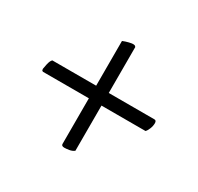

<svg xmlns="http://www.w3.org/2000/svg" viewBox="-109 -602 747 725"><g transform="rotate(30 264.5 -239.5)"><path d="M236 -463Q248 -468 260.5 -471Q273 -474 278 -474Q286 -474 288.5 -471Q291 -468 291 -468V-268H490Q499 -268 499 -256Q499 -244 494 -231.5Q489 -219 483 -213H291V-16Q282 -9 269.5 -7Q257 -5 249 -5Q236 -5 236 -14V-213H36Q36 -213 33 -214.5Q30 -216 30 -223Q30 -226 34 -244Q38 -262 45 -268H236Z"/></g></svg>

Font: Amiri
Style: Italic
Weight: 400
Italic angle: 10°
Designer: Khaled Hosny
Version: Version 0.113